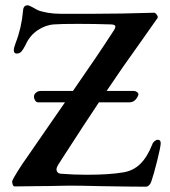

<svg xmlns="http://www.w3.org/2000/svg" viewBox="-20 -699 641 724"><path d="M586 -159Q586 -146 572.5 -92Q559 -38 550 -13Q543 5 529 5Q481 5 363 3Q281 1 241 1Q155 3 112 3L35 4Q30 4 27.5 -4.5Q25 -13 26 -16Q30 -27 48 -55.5Q66 -84 84 -109L171 -235Q171 -235 225 -313H125Q117 -313 112.5 -320Q108 -327 108 -334Q108 -343 115.5 -349.5Q123 -356 134 -356H255Q345 -485 411 -587Q415 -595 415 -598Q415 -607 397 -607Q335 -609 275 -609Q209 -609 184 -607Q152 -605 122 -585Q92 -565 76 -529Q68 -513 61 -505Q54 -497 43 -497Q32 -497 32 -510Q32 -518 39 -537Q61 -593 67 -659Q68 -679 84 -679Q89 -679 102 -672Q115 -665 122 -661Q136 -655 159.5 -651Q183 -647 208 -647H331Q431 -647 561 -651Q566 -651 571.5 -643Q577 -635 574 -631L510 -540Q440 -443 382 -356H485Q491 -356 496.5 -352Q502 -348 502 -343L501 -339Q490 -313 467 -313H353Q304 -240 215 -102L199 -77Q193 -67 193 -60Q193 -54 197 -49.5Q201 -45 208 -44Q258 -40 308 -40Q391 -40 445 -49Q482 -55 508.5 -80.5Q535 -106 554 -154Q556 -161 562.5 -166.5Q569 -172 575 -172Q586 -172 586 -159Z"/></svg>

Font: EB Garamond Medium
Style: Regular
Weight: 500
Designer: Georg Duffner and Octavio Pardo
Foundry: Georg Duffner
Version: Version 1.000